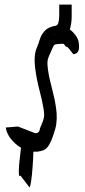

<svg xmlns="http://www.w3.org/2000/svg" viewBox="-20 -705 367 833"><path d="M108 108 69 57Q63 63 62 50.5Q61 38 62.5 16.5Q64 -5 67 -27Q70 -49 71 -64Q46 -79 27.5 -102Q9 -125 5 -152H7L57 -156H58L133 -127Q136 -128 141 -128Q151 -133 152 -141Q153 -149 166 -179Q171 -192 171.5 -203Q172 -214 169 -233Q163 -269 151.5 -312.5Q140 -356 134 -399Q124 -465 141 -501Q147 -515 153 -535Q159 -555 175 -572Q191 -589 225 -594Q227 -599 229 -599Q231 -599 230 -596Q237 -616 237 -637.5Q237 -659 237 -685H291Q291 -663 291 -633.5Q291 -604 283 -577Q298 -566 309.5 -549.5Q321 -533 322 -517Q328 -473 300 -470H298L275 -499H276Q267 -501 264 -505Q261 -509 258.5 -512.5Q256 -516 246 -515Q227 -514 220.5 -512.5Q214 -511 210 -501Q206 -491 193 -463Q187 -450 186 -438Q185 -426 188 -404Q193 -367 205 -323Q217 -279 223 -238Q227 -213 226 -188.5Q225 -164 220 -147Q217 -136 210.5 -116Q204 -96 193.5 -77.5Q183 -59 168 -53Q161 -51 155.5 -49.5Q150 -48 143 -47H125Q124 -16 121.5 18.5Q119 53 115.5 78Q112 103 108 108ZM216 -557V-563Q215 -556 215.5 -553.5Q216 -551 216 -557Z"/></svg>

Font: Syne Tactile
Style: Regular
Weight: 400
Designer: Lucas Descroix
Foundry: Bonjour Monde
Version: Version 2.100; ttfautohint (v1.8.3)